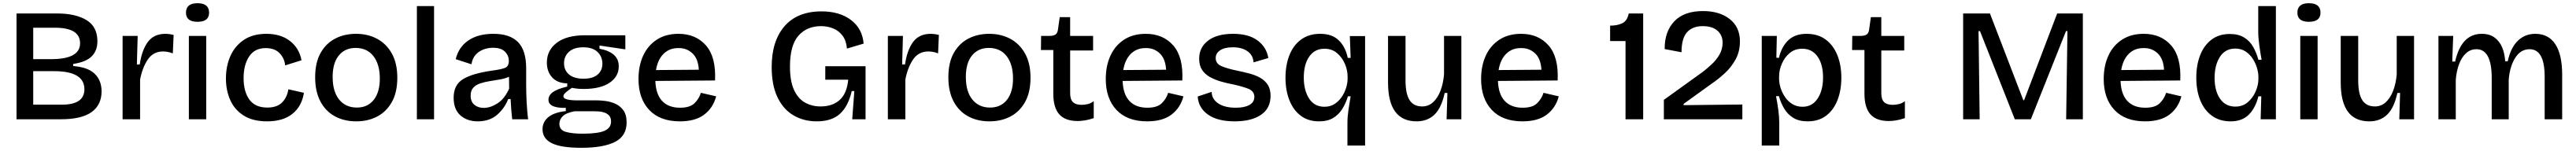

<svg xmlns="http://www.w3.org/2000/svg" viewBox="-20 -744 16054 942"><path d="M83 0V-660H336Q450 -660 518.5 -619Q587 -578 587 -486Q587 -428 551.5 -392.5Q516 -357 436 -345V-332Q528 -325 570.5 -283.5Q613 -242 613 -174Q613 -90 551 -45Q489 0 360 0ZM187 -375H298Q479 -375 479 -474Q479 -571 323 -571H187ZM187 -91H365Q506 -91 506 -187Q506 -300 318 -300H187Z M744 0V-520H838L833 -342H851Q864 -432 901.5 -482.5Q939 -533 1012 -533Q1022 -533 1034 -531.5Q1046 -530 1062 -526L1057 -411Q1026 -423 996 -423Q936 -423 902 -374Q868 -325 853 -248V0Z M1157 0V-520H1265V0ZM1211 -608Q1139 -608 1139 -665Q1139 -724 1211 -724Q1283 -724 1283 -665Q1283 -608 1211 -608Z M1645 13Q1555 13 1498 -23.5Q1441 -60 1414.5 -120.5Q1388 -181 1388 -254Q1388 -333 1416.5 -396Q1445 -459 1501 -496Q1557 -533 1640 -533Q1730 -533 1787.5 -488Q1845 -443 1859 -368L1757 -336Q1753 -380 1722.5 -412Q1692 -444 1636 -444Q1567 -444 1532.5 -391.5Q1498 -339 1498 -257Q1498 -173 1534 -123Q1570 -73 1646 -73Q1707 -73 1738.5 -105.5Q1770 -138 1777 -187L1874 -165Q1861 -81 1802.5 -34Q1744 13 1645 13Z M2200 13Q2124 13 2066 -19Q2008 -51 1976 -112.5Q1944 -174 1944 -262Q1944 -353 1977.5 -413Q2011 -473 2068.5 -503Q2126 -533 2199 -533Q2272 -533 2330 -502Q2388 -471 2422 -410Q2456 -349 2456 -259Q2456 -168 2422 -107.5Q2388 -47 2330.5 -17Q2273 13 2200 13ZM2204 -73Q2271 -73 2309 -121Q2347 -169 2347 -254Q2347 -342 2307.5 -393.5Q2268 -445 2196 -445Q2130 -445 2091.5 -398Q2053 -351 2053 -264Q2053 -173 2093.5 -123Q2134 -73 2204 -73Z M2578 0V-706H2685V0Z M2957 13Q2892 13 2849.5 -24Q2807 -61 2807 -135Q2807 -214 2865 -250Q2923 -286 3050 -304Q3103 -311 3127 -320.5Q3151 -330 3151 -364Q3151 -397 3127 -421.5Q3103 -446 3052 -446Q3023 -446 2994.5 -436Q2966 -426 2945 -403.5Q2924 -381 2918 -343L2820 -375Q2838 -450 2898.5 -491.5Q2959 -533 3055 -533Q3158 -533 3208.5 -481Q3259 -429 3259 -318V-212Q3259 -162 3262 -105.5Q3265 -49 3271 0H3172Q3165 -58 3162 -126H3147Q3125 -69 3078 -28Q3031 13 2957 13ZM2995 -71Q3036 -71 3080 -99Q3124 -127 3153 -191L3152 -265Q3128 -254 3096.5 -248.5Q3065 -243 3033 -238Q3001 -233 2973.5 -224Q2946 -215 2929.5 -197Q2913 -179 2913 -147Q2913 -110 2936 -90.5Q2959 -71 2995 -71Z M3603 178Q3477 178 3419 149.5Q3361 121 3361 62Q3361 17 3397 -13Q3433 -43 3506 -51V-71Q3398 -69 3398 -122Q3398 -149 3425 -169Q3452 -189 3515 -204V-224Q3454 -225 3421 -261Q3388 -297 3388 -354Q3388 -430 3449.5 -477Q3511 -524 3626 -524H3877V-436L3716 -460V-440Q3775 -429 3805.5 -402Q3836 -375 3836 -330Q3836 -266 3778.5 -227.5Q3721 -189 3616 -189Q3603 -189 3587.5 -190Q3572 -191 3544 -196Q3519 -179 3505 -166.5Q3491 -154 3491 -144Q3491 -133 3503.5 -127.5Q3516 -122 3535 -120Q3554 -118 3571 -118H3699Q3718 -118 3749.5 -114.5Q3781 -111 3812 -98Q3843 -85 3864 -57Q3885 -29 3885 20Q3885 104 3813 141Q3741 178 3603 178ZM3617 -253Q3674 -253 3704 -278.5Q3734 -304 3734 -346Q3734 -391 3703.5 -420Q3673 -449 3615 -449Q3557 -449 3526 -421Q3495 -393 3495 -349Q3495 -306 3526 -279.5Q3557 -253 3617 -253ZM3610 90Q3706 90 3747 72Q3788 54 3788 14Q3788 -10 3776 -23Q3764 -36 3746 -42Q3728 -48 3710 -49Q3692 -50 3680 -50H3561Q3508 -40 3487 -19Q3466 2 3466 28Q3466 67 3505.5 78.5Q3545 90 3610 90Z M4217 13Q4093 13 4026 -58Q3959 -129 3959 -251Q3959 -333 3988 -396.5Q4017 -460 4073 -496.5Q4129 -533 4208 -533Q4316 -533 4379.5 -460.5Q4443 -388 4436 -242L4064 -239Q4067 -156 4106.5 -114Q4146 -72 4218 -72Q4279 -72 4307.5 -99.5Q4336 -127 4348 -165L4443 -143Q4424 -71 4368.5 -29Q4313 13 4217 13ZM4209 -444Q4153 -445 4116 -409Q4079 -373 4068 -307L4335 -309Q4331 -378 4295 -411.5Q4259 -445 4209 -444Z M5070 13Q4989 13 4925.5 -24Q4862 -61 4825.5 -136.5Q4789 -212 4789 -326Q4789 -488 4869 -580.5Q4949 -673 5100 -673Q5212 -673 5283 -619.5Q5354 -566 5362 -472L5258 -441Q5254 -490 5231 -521Q5208 -552 5172.5 -566.5Q5137 -581 5097 -581Q5008 -581 4955.5 -521Q4903 -461 4903 -329Q4903 -238 4928 -183.5Q4953 -129 4996 -104.5Q5039 -80 5094 -80Q5168 -80 5213 -120.5Q5258 -161 5266 -247H5123V-331H5374V0H5291L5304 -176H5288Q5266 -81 5214.5 -34Q5163 13 5070 13Z M5513 0V-520H5607L5602 -342H5620Q5633 -432 5670.5 -482.5Q5708 -533 5781 -533Q5791 -533 5803 -531.5Q5815 -530 5831 -526L5826 -411Q5795 -423 5765 -423Q5705 -423 5671 -374Q5637 -325 5622 -248V0Z M6146 13Q6070 13 6012 -19Q5954 -51 5922 -112.5Q5890 -174 5890 -262Q5890 -353 5923.5 -413Q5957 -473 6014.5 -503Q6072 -533 6145 -533Q6218 -533 6276 -502Q6334 -471 6368 -410Q6402 -349 6402 -259Q6402 -168 6368 -107.5Q6334 -47 6276.5 -17Q6219 13 6146 13ZM6150 -73Q6217 -73 6255 -121Q6293 -169 6293 -254Q6293 -342 6253.5 -393.5Q6214 -445 6142 -445Q6076 -445 6037.5 -398Q5999 -351 5999 -264Q5999 -173 6039.5 -123Q6080 -73 6150 -73Z M6696 11Q6618 11 6581 -31Q6544 -73 6544 -160V-432H6467L6468 -520H6519Q6545 -520 6557.5 -528.5Q6570 -537 6573 -559L6584 -637H6649V-520H6792V-429H6649V-163Q6649 -124 6666.5 -107Q6684 -90 6720 -90Q6738 -90 6758 -94.5Q6778 -99 6796 -113V-7Q6766 3 6741 7Q6716 11 6696 11Z M7129 13Q7005 13 6938 -58Q6871 -129 6871 -251Q6871 -333 6900 -396.5Q6929 -460 6985 -496.5Q7041 -533 7120 -533Q7228 -533 7291.5 -460.5Q7355 -388 7348 -242L6976 -239Q6979 -156 7018.5 -114Q7058 -72 7130 -72Q7191 -72 7219.5 -99.5Q7248 -127 7260 -165L7355 -143Q7336 -71 7280.5 -29Q7225 13 7129 13ZM7121 -444Q7065 -445 7028 -409Q6991 -373 6980 -307L7247 -309Q7243 -378 7207 -411.5Q7171 -445 7121 -444Z M7675 13Q7567 13 7507.5 -29.5Q7448 -72 7444 -142L7531 -171Q7531 -127 7571 -99.5Q7611 -72 7682 -72Q7736 -72 7766.5 -89.5Q7797 -107 7797 -139Q7797 -175 7760 -190Q7723 -205 7662 -218Q7625 -225 7588.5 -235.5Q7552 -246 7521 -263Q7490 -280 7471.5 -307.5Q7453 -335 7453 -378Q7453 -448 7508.5 -490.5Q7564 -533 7665 -533Q7761 -533 7817 -491.5Q7873 -450 7884 -382L7792 -355Q7789 -400 7754 -424.5Q7719 -449 7663 -449Q7612 -449 7584 -430.5Q7556 -412 7556 -382Q7556 -346 7594 -330.5Q7632 -315 7691 -303Q7730 -295 7767.5 -285Q7805 -275 7834 -258.5Q7863 -242 7880.5 -215Q7898 -188 7898 -146Q7898 -68 7838 -27.5Q7778 13 7675 13Z M8377 164V22Q8377 -16 8383.5 -59.5Q8390 -103 8397 -143H8380Q8367 -100 8345 -64.5Q8323 -29 8288 -8Q8253 13 8200 13Q8132 13 8085.5 -22.5Q8039 -58 8015 -119.5Q7991 -181 7991 -258Q7991 -338 8015.5 -400Q8040 -462 8088.5 -497.5Q8137 -533 8207 -533Q8282 -533 8323.5 -492Q8365 -451 8379 -383H8397L8392 -519H8487V164ZM8234 -78Q8270 -78 8297 -95.5Q8324 -113 8342 -140Q8360 -167 8369 -197Q8378 -227 8378 -252V-267Q8378 -306 8361 -346Q8344 -386 8312 -413Q8280 -440 8234 -440Q8173 -440 8139 -391Q8105 -342 8105 -260Q8105 -181 8138 -129.5Q8171 -78 8234 -78Z M8808 13Q8630 13 8630 -230V-520H8739V-242Q8739 -160 8764 -120Q8789 -80 8843 -80Q8882 -80 8910.5 -106Q8939 -132 8956.5 -177Q8974 -222 8979 -280V-520H9087V0H8995L9000 -164H8983Q8963 -71 8919.5 -29Q8876 13 8808 13Z M9468 13Q9344 13 9277 -58Q9210 -129 9210 -251Q9210 -333 9239 -396.5Q9268 -460 9324 -496.5Q9380 -533 9459 -533Q9567 -533 9630.5 -460.5Q9694 -388 9687 -242L9315 -239Q9318 -156 9357.5 -114Q9397 -72 9469 -72Q9530 -72 9558.5 -99.5Q9587 -127 9599 -165L9694 -143Q9675 -71 9619.5 -29Q9564 13 9468 13ZM9460 -444Q9404 -445 9367 -409Q9330 -373 9319 -307L9586 -309Q9582 -378 9546 -411.5Q9510 -445 9460 -444Z M10110 0V-488H10014V-584Q10059 -584 10090 -599Q10121 -614 10130 -660H10220V0Z M10349 0V-121L10592 -296Q10619 -317 10647.5 -343.5Q10676 -370 10695.5 -403.5Q10715 -437 10715 -478Q10715 -524 10683 -552.5Q10651 -581 10591 -581Q10528 -581 10493.5 -543Q10459 -505 10459 -418L10354 -438Q10353 -546 10413.5 -610.5Q10474 -675 10593 -675Q10696 -675 10759.5 -625Q10823 -575 10823 -486Q10823 -422 10795.5 -372.5Q10768 -323 10728 -286.5Q10688 -250 10651 -225L10472 -96V-88L10838 -92V0Z M10959 164V-520H11053L11050 -384L11066 -383Q11082 -452 11124 -492.5Q11166 -533 11238 -533Q11309 -533 11357 -497.5Q11405 -462 11430 -400Q11455 -338 11455 -259Q11455 -181 11431 -119.5Q11407 -58 11360.5 -22.5Q11314 13 11245 13Q11191 13 11156 -8.5Q11121 -30 11099.5 -65.5Q11078 -101 11066 -144H11048Q11056 -103 11062 -59.5Q11068 -16 11068 21V164ZM11213 -78Q11274 -78 11307.5 -129.5Q11341 -181 11341 -260Q11341 -343 11306.5 -391.5Q11272 -440 11212 -440Q11165 -440 11133 -413Q11101 -386 11084 -346Q11067 -306 11067 -267V-252Q11067 -227 11076 -197Q11085 -167 11103 -140Q11121 -113 11148.5 -95.5Q11176 -78 11213 -78Z M11751 11Q11673 11 11636 -31Q11599 -73 11599 -160V-432H11522L11523 -520H11574Q11600 -520 11612.5 -528.5Q11625 -537 11628 -559L11639 -637H11704V-520H11847V-429H11704V-163Q11704 -124 11721.5 -107Q11739 -90 11775 -90Q11793 -90 11813 -94.5Q11833 -99 11851 -113V-7Q11821 3 11796 7Q11771 11 11751 11Z M12214 0V-660H12381L12589 -119H12594L12800 -660H12960V0H12856L12864 -550H12855L12636 0H12536L12319 -550H12310L12317 0Z M13348 13Q13224 13 13157 -58Q13090 -129 13090 -251Q13090 -333 13119 -396.5Q13148 -460 13204 -496.5Q13260 -533 13339 -533Q13447 -533 13510.5 -460.5Q13574 -388 13567 -242L13195 -239Q13198 -156 13237.5 -114Q13277 -72 13349 -72Q13410 -72 13438.5 -99.5Q13467 -127 13479 -165L13574 -143Q13555 -71 13499.5 -29Q13444 13 13348 13ZM13340 -444Q13284 -445 13247 -409Q13210 -373 13199 -307L13466 -309Q13462 -378 13426 -411.5Q13390 -445 13340 -444Z M13880 13Q13813 13 13765 -21.5Q13717 -56 13692 -117.5Q13667 -179 13667 -260Q13667 -338 13691 -399.5Q13715 -461 13761.5 -496.5Q13808 -532 13876 -532Q13929 -532 13964.5 -510.5Q14000 -489 14021 -452Q14042 -415 14054 -371H14074Q14066 -414 14059.5 -462Q14053 -510 14053 -545V-706H14163V0H14068L14072 -143H14054Q14036 -71 13994.5 -29Q13953 13 13880 13ZM13910 -79Q13956 -79 13988 -106.5Q14020 -134 14037 -174Q14054 -214 14054 -251V-266Q14054 -290 14045 -320.5Q14036 -351 14018.5 -378Q14001 -405 13974 -423Q13947 -441 13910 -441Q13847 -441 13814 -389Q13781 -337 13781 -258Q13781 -177 13815 -128Q13849 -79 13910 -79Z M14315 0V-520H14423V0ZM14369 -608Q14297 -608 14297 -665Q14297 -724 14369 -724Q14441 -724 14441 -665Q14441 -608 14369 -608Z M14745 13Q14567 13 14567 -230V-520H14676V-242Q14676 -160 14701 -120Q14726 -80 14780 -80Q14819 -80 14847.5 -106Q14876 -132 14893.5 -177Q14911 -222 14916 -280V-520H15024V0H14932L14937 -164H14920Q14900 -71 14856.5 -29Q14813 13 14745 13Z M15176 0V-520H15268L15262 -360H15280Q15319 -533 15446 -533Q15494 -533 15525.5 -510Q15557 -487 15573 -448.5Q15589 -410 15592 -362H15608Q15626 -446 15670.5 -489.5Q15715 -533 15780 -533Q15862 -533 15904.5 -468Q15947 -403 15947 -279V0H15838V-265Q15838 -437 15744 -437Q15689 -437 15655 -384Q15621 -331 15614 -248V0H15508V-257Q15508 -437 15413 -437Q15375 -437 15347.5 -411.5Q15320 -386 15304 -342.5Q15288 -299 15284 -245V0Z"/></svg>

Font: Bricolage Grotesque 12pt Medium
Style: Regular
Weight: 500
Designer: Mathieu Triay
Foundry: Atelier Triay
Version: Version 1.001; ttfautohint (v1.8.4.7-5d5b);gftools[0.9.33.de